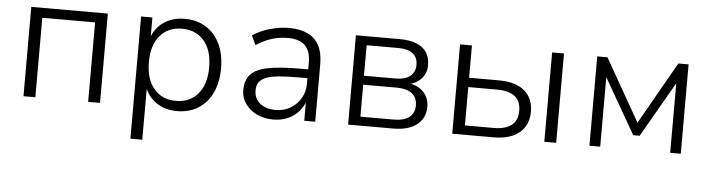

<svg xmlns="http://www.w3.org/2000/svg" viewBox="-44 -682 3868 1047"><g transform="rotate(5 1890.0 -158.5)"><path d="M91 0V-489H510V0H445V-435H156V0Z M692 180V-489H754V-372H749Q768 -431 816 -464Q864 -497 931 -497Q998 -497 1047.5 -466Q1097 -435 1124 -378.5Q1151 -322 1151 -245Q1151 -168 1124 -111Q1097 -54 1047.5 -23Q998 8 931 8Q865 8 817.5 -25Q770 -58 751 -114H757V180ZM921 -47Q997 -47 1041.5 -99.5Q1086 -152 1086 -245Q1086 -338 1041.5 -390Q997 -442 921 -442Q845 -442 800.5 -390Q756 -338 756 -245Q756 -152 800.5 -99.5Q845 -47 921 -47Z M1458 8Q1408 8 1368.5 -11Q1329 -30 1305.5 -63Q1282 -96 1282 -137Q1282 -193 1311.5 -224.5Q1341 -256 1406.5 -268.5Q1472 -281 1579 -281H1637V-233H1582Q1516 -233 1471 -229Q1426 -225 1399.5 -214.5Q1373 -204 1361 -186.5Q1349 -169 1349 -142Q1349 -97 1381.5 -71Q1414 -45 1467 -45Q1512 -45 1547.5 -66Q1583 -87 1604 -122.5Q1625 -158 1625 -202V-317Q1625 -382 1594 -412Q1563 -442 1500 -442Q1455 -442 1413.5 -429.5Q1372 -417 1327 -388L1303 -439Q1330 -457 1363 -470Q1396 -483 1431.5 -490Q1467 -497 1501 -497Q1561 -497 1603 -477.5Q1645 -458 1666.5 -417.5Q1688 -377 1688 -313V0H1628V-114H1633Q1622 -79 1597.5 -51Q1573 -23 1538 -7.5Q1503 8 1458 8Z M1868 0V-489H2106Q2163 -489 2200 -474Q2237 -459 2255.5 -431Q2274 -403 2274 -360Q2274 -316 2245.5 -285.5Q2217 -255 2170 -247V-254Q2207 -251 2234 -235Q2261 -219 2275.5 -193Q2290 -167 2290 -134Q2290 -72 2244 -36Q2198 0 2114 0ZM1931 -49H2114Q2168 -49 2197.5 -71Q2227 -93 2227 -136Q2227 -180 2197.5 -202Q2168 -224 2114 -224H1931ZM1931 -273H2106Q2156 -273 2183.5 -295Q2211 -317 2211 -357Q2211 -398 2183.5 -419Q2156 -440 2106 -440H1931Z M2438 0V-489H2503V-312H2665Q2758 -312 2806.5 -271Q2855 -230 2855 -157Q2855 -108 2833 -73Q2811 -38 2768.5 -19Q2726 0 2665 0ZM2503 -51H2661Q2723 -51 2757 -76.5Q2791 -102 2791 -156Q2791 -211 2757 -236Q2723 -261 2661 -261H2503ZM2942 0V-489H3007V0Z M3189 0V-489H3245L3439 -148L3633 -489H3689V0H3631V-403H3644L3457 -78H3422L3235 -403H3248V0Z"/></g></svg>

Font: Nunito Sans 10pt Light
Style: Regular
Weight: 300
Designer: Vernon Adams
Foundry: Vernon Adams
Version: Version 3.101;gftools[0.9.27]